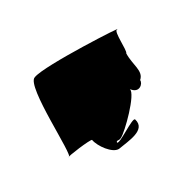

<svg xmlns="http://www.w3.org/2000/svg" viewBox="-136 -701 803 803"><g transform="rotate(45 265.5 -299.5)"><path d="M29 -174C21 -234 142 -606 131 -558C127 -542 223 -527 229 -515C281 -499 331 -515 349 -477C367 -475 388 -436 345 -420C375 -424 459 -276 463 -249C467 -235 455 -229 465 -224C481 -224 434 -346 451 -346C515 -348 494 -261 490 -211C483 -180 418 -155 384 -158C377 -158 360 -31 366 -38C380 -56 29 -122 29 -174Z"/></g></svg>

Font: Interstorm
Style: Regular
Weight: 400
Version: Version 0.7